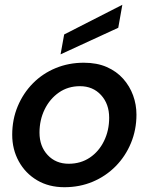

<svg xmlns="http://www.w3.org/2000/svg" viewBox="-20 -770 621 802"><path d="M249 12Q184 12 135 -17Q86 -46 58.5 -96Q31 -146 31 -207Q31 -271 54 -326Q77 -381 117.5 -422Q158 -463 212.5 -485.5Q267 -508 330 -508Q385 -508 426 -490Q467 -472 494.5 -441Q522 -410 536 -371.5Q550 -333 550 -291Q550 -228 527 -172.5Q504 -117 463 -75.5Q422 -34 367.5 -11Q313 12 249 12ZM267 -86Q317 -86 355 -111.5Q393 -137 414.5 -181Q436 -225 436 -278Q436 -336 402 -373Q368 -410 314 -410Q264 -410 226 -383.5Q188 -357 166.5 -313Q145 -269 145 -216Q145 -159 179 -122.5Q213 -86 267 -86ZM233 -543 248 -626 491 -750 474 -654Z"/></svg>

Font: Rethink Sans SemiBold
Style: Italic
Weight: 600
Italic angle: -10°
Designer: The Rethink Sans project authors (Hans Thiessen). DM Sans designed by Colophon Foundry.
Foundry: Rethink Communications LLC
Version: Version 1.001